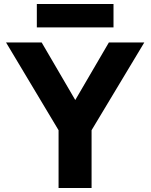

<svg xmlns="http://www.w3.org/2000/svg" viewBox="-20 -924 748 954"><path d="M544 -904H163V-788H544ZM697 -713H521L354 -427L187 -713H10L271 -277V10H435V-277Z"/></svg>

Font: Bluebird
Style: SfBd
Weight: 700
Designer: Jasper
Foundry: Cannot Into Space Fonts
Version: Version 0.98